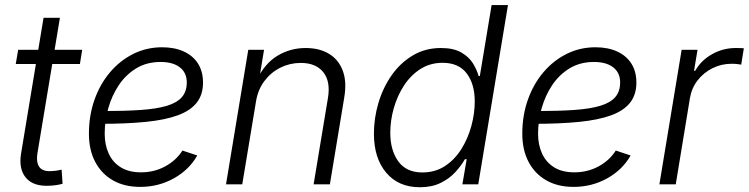

<svg xmlns="http://www.w3.org/2000/svg" viewBox="-20 -748 3038 779"><path d="M313.5 -545.9 304.2 -488.3H43.9L53.7 -545.9ZM156.7 -675.8H223.1L132.3 -128.9Q125.5 -87.4 140.9 -68.8Q156.2 -50.3 193.4 -54.2Q200.2 -54.2 210.7 -55.9Q221.2 -57.6 230 -59.6L233.9 -2.4Q223.6 0.5 210.4 2.7Q197.3 4.9 183.6 5.4Q116.7 9.8 85.9 -25.9Q55.2 -61.5 65.4 -124.5Z M548.8 10.3Q484.9 10.3 438.5 -16.1Q392.1 -42.5 366.5 -90.8Q340.8 -139.2 340.8 -205.6Q340.8 -279.3 363.3 -343Q385.7 -406.7 426.3 -454.6Q466.8 -502.4 520.8 -529.3Q574.7 -556.2 637.7 -556.2Q689 -556.2 726.3 -538.8Q763.7 -521.5 783.7 -489.5Q803.7 -457.5 803.7 -413.1Q803.7 -363.8 778.1 -331.3Q752.4 -298.8 700.9 -280Q649.4 -261.2 571 -253.4Q492.7 -245.6 388.2 -245.6L396 -297.4Q485.8 -297.4 550.5 -301.8Q615.2 -306.2 656.7 -318.6Q698.2 -331.1 718 -354Q737.8 -377 737.8 -413.6Q737.8 -453.1 709.5 -474.9Q681.2 -496.6 631.8 -496.6Q575.2 -496.6 532.7 -470.7Q490.2 -444.8 461.9 -402.3Q433.6 -359.9 419.2 -308.3Q404.8 -256.8 404.8 -205.6Q404.8 -160.6 420.9 -125.2Q437 -89.8 469.7 -69.3Q502.4 -48.8 552.2 -48.8Q606 -48.8 650.4 -73Q694.8 -97.2 720.2 -137.2L780.3 -117.2Q747.6 -59.1 685.3 -24.4Q623 10.3 548.8 10.3Z M1019 -338.4 962.9 0H897L987.3 -545.9H1051.3L1030.3 -418.5L1020 -420.4Q1053.7 -490.7 1106 -522Q1158.2 -553.2 1219.7 -553.2Q1276.4 -553.2 1315.2 -529.5Q1354 -505.9 1370.8 -460.9Q1387.7 -416 1376.5 -351.1L1318.4 0H1252.4L1310.5 -350.1Q1321.8 -417.5 1291.7 -455.1Q1261.7 -492.7 1200.2 -492.7Q1156.7 -492.7 1118.4 -473.9Q1080.1 -455.1 1053.5 -420.2Q1026.9 -385.3 1019 -338.4Z M1683.6 11.7Q1596.7 11.7 1546.9 -47.4Q1497.1 -106.4 1497.1 -205.6Q1497.1 -268.6 1515.4 -330.3Q1533.7 -392.1 1568.8 -442.4Q1604 -492.7 1654.5 -522.9Q1705.1 -553.2 1769 -553.2Q1819.8 -553.2 1851.1 -535.4Q1882.3 -517.6 1898.7 -491.2Q1915 -464.8 1921.9 -439.5H1926.8L1974.6 -727.5H2041L1920.4 0H1856L1873.5 -102.1H1866.2Q1851.1 -75.2 1826.9 -49.1Q1802.7 -22.9 1767.3 -5.6Q1731.9 11.7 1683.6 11.7ZM1693.8 -48.3Q1745.6 -48.3 1785.2 -74.2Q1824.7 -100.1 1851.6 -142.8Q1878.4 -185.5 1892.3 -236.3Q1906.2 -287.1 1906.2 -336.4Q1906.2 -407.2 1873.5 -450.2Q1840.8 -493.2 1775.9 -493.2Q1725.1 -493.2 1685.5 -467.8Q1646 -442.4 1618.9 -400.6Q1591.8 -358.9 1577.6 -308.8Q1563.5 -258.8 1563.5 -209Q1563.5 -138.7 1595.9 -93.5Q1628.4 -48.3 1693.8 -48.3Z M2307.1 10.3Q2243.2 10.3 2196.8 -16.1Q2150.4 -42.5 2124.8 -90.8Q2099.1 -139.2 2099.1 -205.6Q2099.1 -279.3 2121.6 -343Q2144 -406.7 2184.6 -454.6Q2225.1 -502.4 2279.1 -529.3Q2333 -556.2 2396 -556.2Q2447.3 -556.2 2484.6 -538.8Q2522 -521.5 2542 -489.5Q2562 -457.5 2562 -413.1Q2562 -363.8 2536.4 -331.3Q2510.7 -298.8 2459.2 -280Q2407.7 -261.2 2329.3 -253.4Q2251 -245.6 2146.5 -245.6L2154.3 -297.4Q2244.1 -297.4 2308.8 -301.8Q2373.5 -306.2 2415 -318.6Q2456.5 -331.1 2476.3 -354Q2496.1 -377 2496.1 -413.6Q2496.1 -453.1 2467.8 -474.9Q2439.5 -496.6 2390.1 -496.6Q2333.5 -496.6 2291 -470.7Q2248.5 -444.8 2220.2 -402.3Q2191.9 -359.9 2177.5 -308.3Q2163.1 -256.8 2163.1 -205.6Q2163.1 -160.6 2179.2 -125.2Q2195.3 -89.8 2228 -69.3Q2260.7 -48.8 2310.5 -48.8Q2364.3 -48.8 2408.7 -73Q2453.1 -97.2 2478.5 -137.2L2538.6 -117.2Q2505.9 -59.1 2443.6 -24.4Q2381.3 10.3 2307.1 10.3Z M2655.3 0 2745.6 -545.9H2810.1L2795.9 -460.9H2800.8Q2824.2 -502.9 2868.9 -528.1Q2913.6 -553.2 2964.8 -553.2Q2972.7 -553.2 2981.9 -553Q2991.2 -552.7 2998 -552.2L2987.3 -485.8Q2982.4 -486.8 2971.7 -488Q2960.9 -489.3 2948.7 -489.3Q2906.7 -489.3 2870.6 -471.2Q2834.5 -453.1 2810.3 -421.9Q2786.1 -390.6 2779.3 -350.1L2721.7 0Z"/></svg>

Font: Inter Light
Style: Italic
Weight: 300
Italic angle: -9.3988°
Designer: Rasmus Andersson
Foundry: rsms
Version: Version 4.001;git-66647c0bb